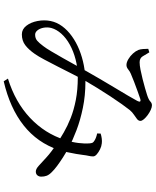

<svg xmlns="http://www.w3.org/2000/svg" viewBox="78 -860 843 1040"><g transform="rotate(90 500.0 -340.5)"><path d="M166.6 -36.9Q139 -36.9 120.1 -61.1Q101.3 -85.2 94.3 -121.6Q87.3 -158 94.3 -192.5Q101.2 -226.4 122.7 -255.5Q144.1 -284.5 176.9 -308Q209.7 -331.6 249.8 -347.8Q289.8 -364 334.3 -372.6Q378.7 -381.2 423.6 -381.2Q498.1 -381.2 564.6 -367.4Q631.1 -353.7 685.5 -333Q739.9 -312.3 777.6 -291.9Q808.5 -275.4 834 -259Q859.5 -242.6 879.4 -227.7Q899.4 -212.8 913 -198.8Q927.5 -184.5 932.5 -171.1Q937.5 -157.7 937.3 -141Q937.1 -129.3 930.1 -120.9Q923.1 -112.5 909.4 -112.5Q896.1 -112.5 878.6 -128.2Q861.1 -143.8 833.2 -169.8Q805.3 -195.7 758.4 -226.3Q731.6 -244.4 697.6 -264.1Q663.5 -283.9 620.2 -301.2Q576.9 -318.4 521.9 -329.2Q466.9 -339.9 398.9 -339.9Q348.2 -339.9 303.3 -328.2Q258.3 -316.5 222.4 -296.7Q186.4 -276.8 163.2 -250.9Q140 -225.1 132.1 -196.6Q126.9 -175.8 130.5 -155.4Q134.2 -134.9 144.6 -121.8Q155 -108.8 168.1 -108.8Q187.9 -108.8 200.8 -119.7Q213.6 -130.7 229.9 -152.6Q241.9 -168 258.5 -196.1Q275.2 -224.3 294.3 -257.9Q313.3 -291.5 331.9 -325.3Q350.4 -359 365.9 -386.4Q383.9 -418.4 407.4 -458.6Q430.9 -498.8 455.1 -539Q479.3 -579.1 498.6 -611.9Q517.9 -644.7 526.9 -661.8Q533.3 -673.8 530 -677.6Q526.6 -681.3 517.4 -678.7Q499.6 -672.9 474.7 -663.8Q449.9 -654.7 424.8 -645.3Q399.7 -635.8 380.6 -627.4Q368.1 -622.4 356.6 -613Q345.2 -603.5 332.5 -603.5Q318.3 -603.5 301 -613.7Q283.7 -623.8 270.3 -638.8Q256.8 -653.9 251.3 -667.6Q247.3 -677.5 246.1 -693Q244.9 -708.5 244.9 -721.5L264 -727.4Q275.9 -707 285.9 -690.9Q296 -674.8 318 -674.8Q333.8 -674.8 357.9 -679.5Q382 -684.2 408.5 -690.9Q434.9 -697.6 458.1 -704.2Q481.4 -710.8 494.7 -715.2Q521.1 -723.8 530.1 -732.7Q539.1 -741.5 551 -741.5Q561.4 -741.5 575.6 -735.1Q589.7 -728.8 603.3 -718.8Q616.9 -708.8 626.1 -698.2Q635.3 -687.5 635.3 -679Q635.3 -668.7 625.2 -660.7Q615 -652.6 601.7 -643.9Q588.3 -635.2 576.6 -621.3Q564.9 -606.9 544.9 -578.7Q524.9 -550.4 502 -515.9Q479.1 -481.3 457.8 -446.5Q436.5 -411.6 420.7 -384.6Q402.6 -352.7 382.2 -312.4Q361.8 -272.1 341.3 -231.8Q320.7 -191.5 303.2 -158.6Q285.6 -125.6 272.7 -107.3Q249.7 -74 225.4 -55.5Q201.2 -36.9 166.6 -36.9ZM406.2 38.5Q533.3 -0.9 618.5 -80.9Q703.8 -160.9 738.2 -269.7Q751.2 -310.1 755.1 -344.1Q759 -378.1 757.4 -399.9Q756.6 -413.1 753.9 -419.2Q751.1 -425.2 741.1 -430.8Q727.3 -439.7 703.4 -444.7L704 -463.6Q716 -467.7 730.5 -469.6Q745 -471.5 757.1 -469.9Q773.2 -468.3 789.2 -460.4Q805.1 -452.6 816.4 -442.7Q827.7 -432.9 827.7 -423Q827.7 -411.4 824.7 -398.5Q821.7 -385.6 819.7 -367.7Q818.2 -354.6 814.4 -331.9Q810.6 -309.2 805 -283.6Q799.4 -258.1 792.3 -235.5Q753.8 -121 659.8 -46.6Q565.9 27.7 420.9 61.4Z"/></g></svg>

Font: Noto Serif KR ExtraLight
Style: Regular
Weight: 200
Designer: Ryoko NISHIZUKA 西塚涼子 (kana & ideographs); Frank Grießhammer (Latin, Greek & Cyrillic); Wenlong ZHANG 张文龙 (bopomofo); San
Foundry: Adobe
Version: Version 2.002-H1;hotconv 1.1.0;makeotfexe 2.6.0